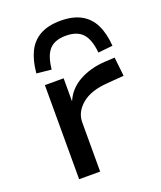

<svg xmlns="http://www.w3.org/2000/svg" viewBox="-142 -862 801 953"><g transform="rotate(-20 258.5 -385.5)"><path d="M110 0V-497H209V-377H210Q235 -435 293 -467Q351 -499 426 -504L482 -507L493 -407L405 -400Q316 -394 268.5 -354Q221 -314 221 -260V0ZM168 -558 90 -566Q96 -633 118.5 -678.5Q141 -724 184 -747.5Q227 -771 291 -771Q356 -771 399 -747.5Q442 -724 464.5 -678.5Q487 -633 492 -566L415 -558Q408 -629 379 -660.5Q350 -692 291 -692Q232 -692 203.5 -660.5Q175 -629 168 -558Z"/></g></svg>

Font: Nunito Sans 7pt Expanded Medium
Style: Regular
Weight: 500
Width: 7
Designer: Vernon Adams
Foundry: Vernon Adams
Version: Version 3.101;gftools[0.9.27]